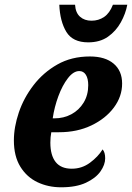

<svg xmlns="http://www.w3.org/2000/svg" viewBox="-20 -786 561 816"><path d="M240 10Q185 10 139.5 -11.5Q94 -33 66.5 -77.5Q39 -122 39 -189Q39 -246 60 -308Q81 -370 122.5 -424Q164 -478 224 -512Q284 -546 362 -546Q427 -546 463 -515.5Q499 -485 499 -431Q499 -376 464 -329Q429 -282 368.5 -253Q308 -224 231 -224H198Q194 -203 194 -180Q194 -126 216.5 -97.5Q239 -69 285 -69Q328 -69 362.5 -94.5Q397 -120 416 -151Q427 -139 427 -113Q427 -86 407 -57.5Q387 -29 345.5 -9.5Q304 10 240 10ZM211 -283Q251 -283 283.5 -300.5Q316 -318 335.5 -350Q355 -382 355 -424Q355 -452 345 -468Q335 -484 317 -484Q292 -484 268.5 -453.5Q245 -423 228 -377Q211 -331 204 -283ZM355 -606Q289 -606 262 -650.5Q235 -695 232 -766H299Q301 -732 320 -715Q339 -698 369 -698Q399 -698 422.5 -714Q446 -730 460 -766H521Q514 -728 493.5 -691Q473 -654 439 -630Q405 -606 355 -606Z"/></svg>

Font: Noto Serif Condensed ExtraBold
Style: Italic
Weight: 800
Width: 3
Italic angle: -12°
Designer: Monotype Design Team
Foundry: Monotype Imaging Inc.
Version: Version 2.014; ttfautohint (v1.8.4.7-5d5b)